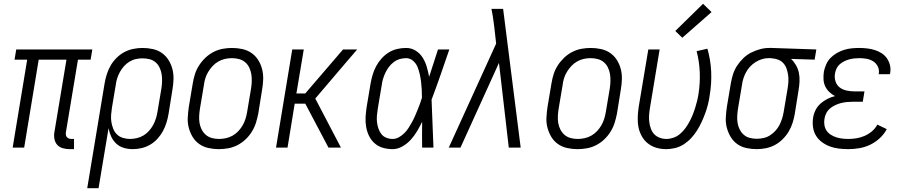

<svg xmlns="http://www.w3.org/2000/svg" viewBox="-20 -782 4790 1017"><path d="M349 8Q330 8 312.5 3Q295 -2 283.5 -14.5Q272 -27 268.5 -45Q265 -63 268 -81L332 -466H185L108 0H47L124 -466H57L66 -520H469L460 -466H393L329 -81Q328 -74 329 -67.5Q330 -61 334 -56Q338 -51 344.5 -48.5Q351 -46 358 -46H372V8Z M442 215 534 -340Q538 -364 545.5 -388Q553 -412 565.5 -434Q578 -456 597 -475Q616 -494 638.5 -506Q661 -518 686 -523Q711 -528 735 -528Q763 -528 790 -522Q817 -516 838 -501Q859 -486 873 -463.5Q887 -441 893.5 -415Q900 -389 899 -361Q898 -333 893 -305L873 -180Q869 -156 862 -133Q855 -110 843.5 -88.5Q832 -67 815 -48Q798 -29 776 -16Q754 -3 730 2.5Q706 8 683 8Q658 8 635 1Q612 -6 595.5 -21.5Q579 -37 569 -58.5Q559 -80 555 -103L502 215ZM669 -46Q687 -46 705.5 -50.5Q724 -55 740 -64.5Q756 -74 769 -88.5Q782 -103 791 -119.5Q800 -136 805.5 -153.5Q811 -171 814 -189L835 -314Q838 -333 838.5 -352.5Q839 -372 836 -390Q833 -408 825 -424.5Q817 -441 803.5 -452.5Q790 -464 772 -468.5Q754 -473 734 -473Q717 -473 699 -469Q681 -465 665 -455Q649 -445 636.5 -431Q624 -417 615 -400.5Q606 -384 600.5 -366.5Q595 -349 593 -331L573 -212Q570 -193 568.5 -173.5Q567 -154 570 -135.5Q573 -117 580 -99.5Q587 -82 600 -69.5Q613 -57 631.5 -51.5Q650 -46 669 -46Z M1139 8Q1111 8 1084 2Q1057 -4 1035.5 -19Q1014 -34 1000.5 -56.5Q987 -79 980 -105Q973 -131 974.5 -159Q976 -187 980 -215L1001 -340Q1005 -365 1012.5 -389Q1020 -413 1034.5 -435.5Q1049 -458 1068.5 -476.5Q1088 -495 1111.5 -507Q1135 -519 1160 -523.5Q1185 -528 1209 -528Q1237 -528 1264 -522Q1291 -516 1312.5 -501Q1334 -486 1348 -463.5Q1362 -441 1368.5 -415Q1375 -389 1374 -361Q1373 -333 1368 -305L1348 -180Q1343 -155 1335.5 -131Q1328 -107 1314 -84.5Q1300 -62 1280.5 -43.5Q1261 -25 1237.5 -13Q1214 -1 1188.5 3.5Q1163 8 1139 8ZM1140 -46Q1158 -46 1176.5 -50Q1195 -54 1212 -63.5Q1229 -73 1242.5 -87.5Q1256 -102 1265.5 -118.5Q1275 -135 1280.5 -153Q1286 -171 1289 -189L1310 -314Q1313 -333 1313.5 -352.5Q1314 -372 1311 -390Q1308 -408 1300 -424.5Q1292 -441 1278.5 -452.5Q1265 -464 1246.5 -469Q1228 -474 1208 -474Q1190 -474 1172 -470Q1154 -466 1137 -456.5Q1120 -447 1106.5 -432.5Q1093 -418 1083 -401.5Q1073 -385 1067.5 -367Q1062 -349 1060 -331L1039 -206Q1036 -187 1035 -167.5Q1034 -148 1037 -130Q1040 -112 1048.5 -95.5Q1057 -79 1070.5 -67.5Q1084 -56 1102 -51Q1120 -46 1140 -46Z M1442 0 1528 -520H1589L1550 -287H1597L1797 -520H1872L1811 -449L1650 -260L1786 0H1720L1597 -233H1541L1503 0Z M2060 8Q2033 8 2008.5 1Q1984 -6 1965 -22.5Q1946 -39 1935 -61.5Q1924 -84 1919.5 -109.5Q1915 -135 1916.5 -161.5Q1918 -188 1922 -215L1943 -340Q1947 -363 1954 -386.5Q1961 -410 1972.5 -431.5Q1984 -453 2001 -472Q2018 -491 2039 -504Q2060 -517 2083.5 -522.5Q2107 -528 2131 -528Q2159 -528 2182 -513.5Q2205 -499 2219 -476.5Q2233 -454 2240.5 -428Q2248 -402 2253 -375Q2265 -411 2276.5 -447.5Q2288 -484 2300 -520H2360Q2337 -453 2314 -386.5Q2291 -320 2266 -254Q2269 -191 2271 -127Q2273 -63 2276 0H2216Q2215 -34 2215.5 -67.5Q2216 -101 2216 -135V-137Q2204 -112 2189.5 -87.5Q2175 -63 2156 -42Q2137 -21 2111.5 -6.5Q2086 8 2060 8ZM2060 -46Q2077 -46 2093 -55Q2109 -64 2122 -77Q2135 -90 2144.5 -105Q2154 -120 2162.5 -135.5Q2171 -151 2178 -167Q2185 -183 2191.5 -199Q2198 -215 2204 -231Q2210 -247 2215 -264Q2215 -285 2214 -306Q2213 -327 2210.5 -347.5Q2208 -368 2203.5 -388.5Q2199 -409 2191.5 -427.5Q2184 -446 2168 -460Q2152 -474 2131 -474Q2114 -474 2097 -469Q2080 -464 2065.5 -453Q2051 -442 2040 -427.5Q2029 -413 2021.5 -397Q2014 -381 2009 -364.5Q2004 -348 2002 -331L1981 -206Q1978 -188 1976.5 -170Q1975 -152 1977 -134.5Q1979 -117 1984.5 -101Q1990 -85 2000 -72Q2010 -59 2026 -52.5Q2042 -46 2060 -46Z M2357 0 2608 -551 2598 -640Q2595 -664 2591.5 -688Q2588 -712 2583 -735H2645L2738 0H2675L2623 -449L2419 0Z M3039 8Q3011 8 2984 2Q2957 -4 2935.5 -19Q2914 -34 2900.5 -56.5Q2887 -79 2880 -105Q2873 -131 2874.5 -159Q2876 -187 2880 -215L2901 -340Q2905 -365 2912.5 -389Q2920 -413 2934.5 -435.5Q2949 -458 2968.5 -476.5Q2988 -495 3011.5 -507Q3035 -519 3060 -523.5Q3085 -528 3109 -528Q3137 -528 3164 -522Q3191 -516 3212.5 -501Q3234 -486 3248 -463.5Q3262 -441 3268.5 -415Q3275 -389 3274 -361Q3273 -333 3268 -305L3248 -180Q3243 -155 3235.5 -131Q3228 -107 3214 -84.5Q3200 -62 3180.5 -43.5Q3161 -25 3137.5 -13Q3114 -1 3088.5 3.5Q3063 8 3039 8ZM3040 -46Q3058 -46 3076.5 -50Q3095 -54 3112 -63.5Q3129 -73 3142.5 -87.5Q3156 -102 3165.5 -118.5Q3175 -135 3180.5 -153Q3186 -171 3189 -189L3210 -314Q3213 -333 3213.5 -352.5Q3214 -372 3211 -390Q3208 -408 3200 -424.5Q3192 -441 3178.5 -452.5Q3165 -464 3146.5 -469Q3128 -474 3108 -474Q3090 -474 3072 -470Q3054 -466 3037 -456.5Q3020 -447 3006.5 -432.5Q2993 -418 2983 -401.5Q2973 -385 2967.5 -367Q2962 -349 2960 -331L2939 -206Q2936 -187 2935 -167.5Q2934 -148 2937 -130Q2940 -112 2948.5 -95.5Q2957 -79 2970.5 -67.5Q2984 -56 3002 -51Q3020 -46 3040 -46Z M3509 8Q3481 8 3456 0.5Q3431 -7 3411.5 -22.5Q3392 -38 3379.5 -60.5Q3367 -83 3362 -108Q3357 -133 3358 -160.5Q3359 -188 3363 -215L3414 -520H3474L3422 -206Q3419 -187 3418 -169Q3417 -151 3419.5 -133.5Q3422 -116 3428 -99.5Q3434 -83 3445.5 -71Q3457 -59 3474 -52.5Q3491 -46 3509 -46Q3528 -46 3547 -52.5Q3566 -59 3582 -72.5Q3598 -86 3610 -102.5Q3622 -119 3631.5 -136.5Q3641 -154 3648.5 -172.5Q3656 -191 3662 -210Q3668 -229 3672.5 -247.5Q3677 -266 3680 -285Q3689 -343 3686.5 -400Q3684 -457 3670 -511L3727 -524Q3744 -466 3747 -403Q3750 -340 3739 -276Q3736 -253 3730 -229Q3724 -205 3715.5 -182Q3707 -159 3696.5 -136Q3686 -113 3672.5 -91.5Q3659 -70 3641.5 -51Q3624 -32 3602.5 -18Q3581 -4 3556.5 2Q3532 8 3509 8ZM3594 -582 3557 -618 3704 -762 3749 -718Z M3988 8Q3960 8 3933 2Q3906 -4 3885 -19Q3864 -34 3850.5 -56.5Q3837 -79 3830 -105Q3823 -131 3824.5 -159Q3826 -187 3830 -215L3851 -340Q3855 -364 3862.5 -388Q3870 -412 3884 -433.5Q3898 -455 3917 -473.5Q3936 -492 3959 -503.5Q3982 -515 4006 -521.5Q4030 -528 4054 -528H4069L4304 -520L4295 -466L4170 -470Q4185 -456 4196 -437Q4207 -418 4211.5 -396.5Q4216 -375 4215 -351.5Q4214 -328 4210 -305L4190 -180Q4186 -156 4178.5 -132Q4171 -108 4158 -86Q4145 -64 4126 -45Q4107 -26 4084.5 -14Q4062 -2 4037 3Q4012 8 3988 8ZM3989 -47Q4006 -47 4024.5 -51Q4043 -55 4058.5 -65Q4074 -75 4087 -89Q4100 -103 4108.5 -119.5Q4117 -136 4122.5 -153.5Q4128 -171 4131 -189L4152 -314Q4155 -332 4156 -350Q4157 -368 4154.5 -385Q4152 -402 4146.5 -418Q4141 -434 4130 -446.5Q4119 -459 4103 -465.5Q4087 -472 4069 -473L4060 -474H4050Q4033 -474 4015.5 -468.5Q3998 -463 3982 -453Q3966 -443 3953 -429Q3940 -415 3931.5 -399Q3923 -383 3917.5 -366Q3912 -349 3910 -331L3889 -206Q3886 -187 3885 -167.5Q3884 -148 3887 -130Q3890 -112 3898.5 -95.5Q3907 -79 3920.5 -67.5Q3934 -56 3951.5 -51.5Q3969 -47 3989 -47Z M4474 8Q4448 8 4423 5Q4398 2 4375.5 -6.5Q4353 -15 4334 -29Q4315 -43 4302.5 -63Q4290 -83 4286.5 -108Q4283 -133 4287 -159Q4290 -179 4300 -199Q4310 -219 4326.5 -233.5Q4343 -248 4362.5 -258Q4382 -268 4403 -273Q4386 -282 4372.5 -295Q4359 -308 4351 -325Q4343 -342 4342 -362Q4341 -382 4344 -403Q4348 -422 4356.5 -441.5Q4365 -461 4380 -476Q4395 -491 4413.5 -501.5Q4432 -512 4451.5 -518Q4471 -524 4491.5 -526Q4512 -528 4531 -528Q4553 -528 4573.5 -525.5Q4594 -523 4613.5 -517Q4633 -511 4650 -500Q4667 -489 4678 -473Q4689 -457 4694 -437Q4699 -417 4695 -395Q4695 -394 4694.5 -392Q4694 -390 4693 -389H4634L4635 -393Q4638 -413 4629.5 -430Q4621 -447 4605.5 -457Q4590 -467 4570.5 -470.5Q4551 -474 4531 -474Q4518 -474 4505 -472.5Q4492 -471 4478.5 -467.5Q4465 -464 4452 -457.5Q4439 -451 4428 -441.5Q4417 -432 4411 -419Q4405 -406 4403 -393Q4399 -372 4405.5 -351.5Q4412 -331 4427.5 -319Q4443 -307 4463.5 -302.5Q4484 -298 4506 -298H4559L4550 -243H4496Q4481 -243 4465.5 -241.5Q4450 -240 4434.5 -236Q4419 -232 4404 -225Q4389 -218 4376.5 -207.5Q4364 -197 4356.5 -182Q4349 -167 4347 -152Q4344 -135 4347 -118.5Q4350 -102 4358.5 -89.5Q4367 -77 4380.5 -68.5Q4394 -60 4409 -55Q4424 -50 4440.5 -48Q4457 -46 4474 -46Q4495 -46 4516.5 -49.5Q4538 -53 4559 -62Q4580 -71 4598.5 -86.5Q4617 -102 4627 -122L4677 -98Q4663 -71 4639.5 -49.5Q4616 -28 4588.5 -15Q4561 -2 4531.5 3Q4502 8 4474 8Z"/></svg>

Font: Iosevka QP Light
Style: Italic
Weight: 300
Italic angle: -9°
Designer: Belleve Invis
Foundry: Belleve Invis
Version: Version 20.0.0; ttfautohint (v1.8.4)